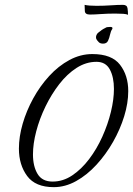

<svg xmlns="http://www.w3.org/2000/svg" viewBox="-20 -763 549 792"><path d="M202 9Q126 9 92 -37Q58 -83 58 -150Q58 -199 73.5 -252.5Q89 -306 117 -357Q145 -408 183 -449.5Q221 -491 266.5 -515.5Q312 -540 361 -540Q441 -540 475 -496Q509 -452 509 -387Q509 -338 492.5 -284Q476 -230 446.5 -178Q417 -126 378 -83.5Q339 -41 294 -16Q249 9 202 9ZM197 -14Q240 -14 278 -39.5Q316 -65 347.5 -106.5Q379 -148 402 -199Q425 -250 437.5 -301.5Q450 -353 450 -396Q450 -445 433 -476.5Q416 -508 378 -508Q335 -508 296 -483Q257 -458 224.5 -416Q192 -374 167.5 -323.5Q143 -273 129.5 -221.5Q116 -170 116 -126Q116 -77 135 -45.5Q154 -14 197 -14ZM405 -583Q394 -583 388 -588.5Q382 -594 378 -601Q376 -604 376 -610Q376 -615 379 -620.5Q382 -626 385 -628Q400 -641 415 -648Q419 -652 435 -652Q447 -652 443 -643Q437 -635 434 -620.5Q431 -606 425.5 -594.5Q420 -583 405 -583ZM508 -702Q502 -705 488.5 -706Q475 -707 455 -707Q424 -707 396 -705Q368 -703 351 -703Q331 -703 330 -717Q329 -731 329 -743Q337 -741 350 -740Q363 -739 378 -739Q409 -739 437 -741Q465 -743 487 -743Q504 -743 506 -729Q508 -715 508 -702Z"/></svg>

Font: Birthstone
Style: Regular
Weight: 400
Designer: Robert E. Leuschke
Foundry: Robert E. Leuschke
Version: Version 1.013; ttfautohint (v1.8.3)